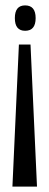

<svg xmlns="http://www.w3.org/2000/svg" viewBox="-20 -558 183 711"><path d="M50 -393H93L117 133H26ZM73 -538Q112 -538 112 -491Q112 -444 73 -444Q35 -444 35 -491Q35 -538 73 -538Z"/></svg>

Font: Bricolage Grotesque 96pt Condensed Light
Style: Regular
Weight: 300
Width: 3
Designer: Mathieu Triay
Foundry: Atelier Triay
Version: Version 1.001; ttfautohint (v1.8.4.7-5d5b);gftools[0.9.33.de